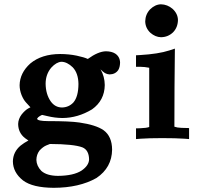

<svg xmlns="http://www.w3.org/2000/svg" viewBox="-20 -646 929 894"><path d="M530.6 -319.8C535.9 -328.5 538.7 -340 539.1 -354.3C538.7 -372.9 531 -387.1 516 -396.8C505.3 -403.4 491.2 -406.9 473.6 -407.2C449.5 -406.9 421.3 -395 388.8 -371.5C377.8 -376.8 360.5 -381.9 336.9 -386.9C313.2 -391.8 287.7 -394.4 260.2 -394.5C202.4 -394.3 156.1 -379.6 121.1 -350.4C88.5 -321 71.9 -287.2 71.3 -248.9C71.4 -234.1 74.4 -219 80.3 -203.7C86.2 -189.2 93.1 -177.6 100.9 -169.1C108.7 -160.5 115.7 -153 121.7 -146.4C118.5 -144.8 115.1 -143 111.6 -141.1C101.4 -135.4 91.2 -126 80.7 -113C70.3 -99.2 64.9 -84.4 64.5 -68.6C64.8 -40.9 75.6 -18.9 97.1 -2.4C101.7 1.3 106.8 4.8 112.3 8.2C98.7 15.5 86.7 23.3 76.1 31.7C52.7 51.2 40.6 75.8 40 105.5C40.4 140.1 56.2 169.6 87.3 194.2C117.1 216.7 164.8 228.2 230.3 228.5C309.5 228.3 375.8 213.1 429.2 182.8C477 150.6 501.3 106.6 502 50.8C501.7 9.5 488.4 -20.7 462 -39.9C438.1 -56.3 400.6 -68.2 349.5 -75.6C320.4 -79.9 271.5 -82.1 202.7 -82.1C171.2 -82.2 154.4 -85.9 152.5 -93C153.4 -94.9 155.1 -97.2 157.7 -99.9C162.4 -103.8 167.4 -107 172.9 -109.7L177 -110.8L200.5 -105.4C223.8 -99.7 247.2 -96.7 270.6 -96.5C318.4 -96.7 364.3 -110.2 408.4 -136.7C447.4 -164.5 467.2 -202.3 467.8 -250.1C467.6 -276.2 461.1 -300.6 448.2 -323.2C454.9 -315.9 461.7 -310 468.8 -305.6C475.6 -301.8 482.8 -299.8 490.2 -299.5C508 -299.9 521.5 -306.6 530.6 -319.8ZM321.9 -169.1C308 -154.1 290.5 -146.2 269.4 -145.5C247.4 -145.5 229.7 -155 216.1 -174.1C200.7 -196.3 192.7 -223.9 192.4 -256.8C192.6 -285.8 201.4 -310.6 218.8 -331.1C234.5 -348.3 250.2 -357.4 266 -358.4C283.7 -358.1 301.2 -349.5 318.5 -332.7C335.9 -314.5 344.9 -288.6 345.3 -254.9C345.1 -215.8 337.3 -187.2 321.9 -169.1ZM360 148.1C335 164.3 298.3 172.5 249.9 172.9C215.4 172.6 189.7 165 172.7 150C157.7 134.5 150 117.4 149.4 98.6C149.6 82.1 154.5 67.5 164 54.9C175.1 43 185.8 35 196.1 30.9L212.5 24.4C286.6 24.8 337.1 30 363.8 40.2C383.8 48.5 394.1 67 394.8 95.7C394.4 114.9 382.8 132.4 360 148.1Z M678.9 -602.5C664.3 -587.1 656.8 -568.6 656.2 -546.9C656.6 -525.9 664.6 -508 680.4 -493.2C695.6 -480 711.9 -473.2 729.5 -472.7C751.3 -472.9 770.1 -480.5 785.8 -495.5C800.5 -510.6 808.1 -529.7 808.6 -552.7C808.2 -572.5 799.8 -590 783.3 -605.1C767.5 -618.5 749.5 -625.5 729.5 -626C711.4 -625.6 694.5 -617.8 678.9 -602.5ZM632.8 -335C646.6 -334.9 660.6 -333.4 674.8 -330.5V-54.7C666.8 -51.5 652.6 -49.6 632.2 -48.8L613.3 -48.3V1.6L634.3 -0.1C659.1 -1.9 692.8 -2.9 735.4 -2.9C777.9 -2.9 812.6 -2 839.4 -0.1L860.4 1.5V-49.7C831.2 -50.1 813.3 -51 806.4 -52.4C799.8 -53.7 795 -55 792 -56.1C792 -180.3 792.8 -301.5 794.3 -419.6L768.3 -411.1C734.2 -400.1 688.7 -392.9 631.7 -389.6L613.3 -388.6V-335Z"/></svg>

Font: Bentham
Style: Bold
Weight: 700
Version: Version 002.001